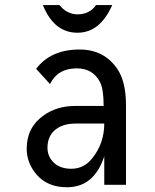

<svg xmlns="http://www.w3.org/2000/svg" viewBox="-20 -747 626 776"><path d="M153.3 -726.6H220.2Q251 -689 293 -689Q342.3 -689 368.2 -726.6H433.6Q384.3 -614.7 293 -614.7Q198.2 -614.7 153.3 -726.6ZM489.3 0H401.4V-115.7Q360.8 9.8 250.5 9.8Q171.4 9.8 127.4 -42Q87.9 -88.4 87.9 -146Q87.9 -232.4 156.7 -280.8Q210.4 -318.8 283.7 -318.8H398.9Q398.9 -387.2 383.8 -416Q355 -470.7 290.5 -470.7Q212.9 -470.7 182.1 -407.2L126 -468.8Q185.1 -546.9 301.8 -546.9Q400.9 -546.9 454.6 -467.8Q489.3 -416.5 489.3 -319.3ZM401.4 -247.6Q344.7 -247.6 285.2 -247.6Q230.5 -247.6 199.2 -218.8Q171.9 -193.4 171.9 -149.9Q171.9 -117.2 193.4 -93.8Q219.7 -64.9 268.1 -64.9Q319.3 -64.9 352.5 -106.9Q401.4 -167.5 401.4 -247.6Z"/></svg>

Font: Consola Mono
Style: Book
Weight: 400
Monospace: yes
Version: Version 2.001